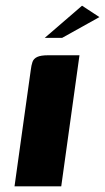

<svg xmlns="http://www.w3.org/2000/svg" viewBox="-20 -654 369 674"><path d="M31 0Q45 -102 59.5 -204.5Q74 -307 88 -408Q90 -425 94 -436.5Q98 -448 110.5 -454Q123 -460 149 -460H259L195 0ZM137 -521 268 -634 329 -594 198 -521Z"/></svg>

Font: Genos Thin
Style: Bold Italic
Weight: 700
Italic angle: -8°
Version: Version 1.010